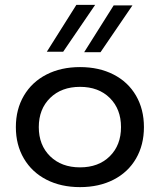

<svg xmlns="http://www.w3.org/2000/svg" viewBox="-20 -757 655 787"><path d="M570 -236Q570 -163 537.5 -107Q505 -51 445.5 -20.5Q386 10 308 10Q230 10 170.5 -20.5Q111 -51 78 -107Q45 -163 45 -236Q45 -309 78 -365Q111 -421 170.5 -451.5Q230 -482 308 -482Q386 -482 445.5 -451.5Q505 -421 537.5 -365Q570 -309 570 -236ZM476 -236Q476 -310 430 -355.5Q384 -401 308 -401Q232 -401 185.5 -355.5Q139 -310 139 -236Q139 -162 185.5 -116.5Q232 -71 308 -71Q384 -71 430 -116.5Q476 -162 476 -236ZM446 -735H523L392 -543H325ZM293 -737H370L239 -545H172Z"/></svg>

Font: Madhuban
Style: Regular
Weight: 400
Designer: jaikishan Patel
Foundry: MagicType
Version: Version 1.000